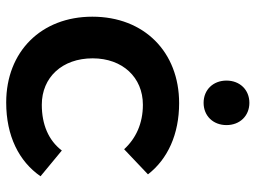

<svg xmlns="http://www.w3.org/2000/svg" viewBox="-120 -680 805 604"><g transform="rotate(90 282.0 -377.5)"><path d="M303 -760C262 -760 233 -730 233 -688C233 -646 262 -616 303 -616C344 -616 373 -646 373 -688C373 -730 344 -760 303 -760ZM449 -366 528 -441C480 -503 402 -539 304 -539C143 -539 32 -429 32 -266C32 -105 142 5 302 5C407 5 487 -35 534 -103L453 -170C421 -128 371 -107 309 -107C223 -107 163 -171 163 -267C163 -361 223 -425 309 -425C368 -425 415 -403 449 -366Z"/></g></svg>

Font: Montserrat_SPRD_medium Medium
Style: Regular
Weight: 400
Designer: Julieta Ulanovsky edited by Nelly Hempel
Foundry: Julieta Ulanovsky
Version: Version 4.000;PS 004.000;hotconv 1.0.88;makeotf.lib2.5.64775